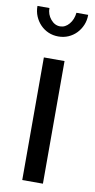

<svg xmlns="http://www.w3.org/2000/svg" viewBox="-85 -768 400 805"><g transform="rotate(10 115.0 -365.0)"><path d="M71 0V-522H159V0ZM115 -662Q137 -662 153.5 -681.5Q170 -701 173 -730H223Q223 -706 214.5 -686Q206 -666 191.5 -651Q177 -636 157.5 -627.5Q138 -619 115 -619Q92 -619 72.5 -627.5Q53 -636 38.5 -651Q24 -666 15.5 -686Q7 -706 7 -730H58Q58 -703 75 -682.5Q92 -662 115 -662Z"/></g></svg>

Font: Boldmen Medium
Style: Regular
Weight: 400
Designer: Matt McInerney, Pablo Impallari, Rodrigo Fuenzalida
Foundry: LIVING CONCEPT
Version: Version 1.000